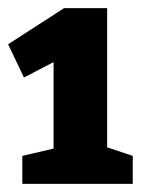

<svg xmlns="http://www.w3.org/2000/svg" viewBox="-24 -798 347 473"><path d="M303 -414V-345H31V-414L108 -432V-645L35 -607L-4 -689L134 -778H240V-435Z"/></svg>

Font: Bitter ExtraBold
Style: Regular
Weight: 800
Designer: Sol Matas, and Bitter project Authors
Foundry: Sol Matas
Version: Version 2.001